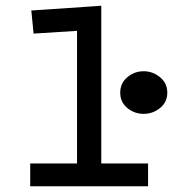

<svg xmlns="http://www.w3.org/2000/svg" viewBox="-20 -653 626 673"><path d="M89.8 -616.2 335 -632.8V-80.1H499V0H85.9V-80.1H250V-544.9L97.7 -535.2ZM426.3 -382.3Q451.2 -403.3 483.4 -403.3Q515.6 -403.3 541 -382.3Q566.4 -361.3 566.4 -328.1Q566.4 -294.9 541 -274.4Q515.6 -253.9 483.4 -253.9Q451.2 -253.9 426.3 -274.4Q401.4 -294.9 401.4 -328.1Q401.4 -361.3 426.3 -382.3Z"/></svg>

Font: Thabit-Bold
Style: Bold
Weight: 700
Designer: Regenerated by Nadim Shaikli
Foundry: MAK Alagha
Version: 0.01